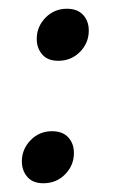

<svg xmlns="http://www.w3.org/2000/svg" viewBox="-20 -407 268 439"><path d="M30 -38Q30 -66 50 -86.5Q70 -107 99 -107Q123 -107 136 -93Q149 -79 149 -57Q149 -29 129 -8.5Q109 12 79 12Q55 12 42.5 -2.5Q30 -17 30 -38ZM64 -318Q64 -346 84 -366.5Q104 -387 133 -387Q157 -387 170 -373Q183 -359 183 -337Q183 -309 163 -288.5Q143 -268 113 -268Q89 -268 76.5 -282.5Q64 -297 64 -318Z"/></svg>

Font: Alegreya SC
Style: Italic
Weight: 400
Italic angle: -7°
Designer: Juan Pablo del Peral
Foundry: Huerta Tipografica
Version: Version 2.007; ttfautohint (v1.6)